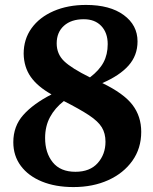

<svg xmlns="http://www.w3.org/2000/svg" viewBox="-20 -745 619 779"><path d="M34 -168Q34 -233 74.5 -278.5Q115 -324 189 -362Q132 -394 104.5 -433.5Q77 -473 76 -527Q76 -586 108 -630.5Q140 -675 197.5 -700Q255 -725 329 -725Q426 -725 482 -684Q538 -643 538 -577Q538 -520 501.5 -479Q465 -438 395 -408Q482 -366 517.5 -319.5Q553 -273 553 -210Q553 -143 517 -92.5Q481 -42 419 -14Q357 14 278 14Q205 14 150 -8.5Q95 -31 64.5 -72Q34 -113 34 -168ZM210 -569Q210 -526 240 -497Q270 -468 345 -431Q383 -460 400 -492Q417 -524 417 -566Q417 -612 391 -639.5Q365 -667 320 -667Q269 -667 239.5 -640.5Q210 -614 210 -569ZM239 -335Q203 -307 183 -270Q163 -233 163 -185Q163 -125 194 -86.5Q225 -48 286 -48Q345 -48 376.5 -83.5Q408 -119 408 -170Q408 -204 393 -228.5Q378 -253 341 -277.5Q304 -302 239 -335Z"/></svg>

Font: Literata 36pt
Style: Bold Italic
Weight: 700
Italic angle: -2°
Designer: Latin by Veronika Burian and Jose Scaglione. Greek by Irene Vlachou. Cyrillic by Vera Evstafieva
Foundry: TypeTogether
Version: Version 3.002